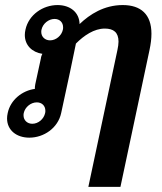

<svg xmlns="http://www.w3.org/2000/svg" viewBox="-20 -528 632 748"><path d="M145 -318.3C142.5 -313.3 140 -307.5 139.2 -300L128.3 -250L117.5 -200C115.8 -192.5 115.8 -186.7 115.8 -181.7C66.7 -175 20.8 -139.2 10 -87.5C8.3 -80 7.5 -73.3 7.5 -66.7C7.5 -20.8 44.2 8.3 94.2 8.3C150.8 8.3 205.8 -29.2 218.3 -87.5L253.3 -250L275.8 -358.3C307.5 -390 346.7 -416.7 388.3 -416.7C422.5 -416.7 441.7 -401.7 441.7 -365.8C441.7 -355.8 440 -345.8 437.5 -333.3L324.2 200H449.2L562.5 -333.3C567.5 -356.7 570 -377.5 570 -396.7C570 -472.5 528.3 -508.3 458.3 -508.3C385.8 -508.3 330 -472.5 290 -434.2C289.2 -480 253.3 -508.3 204.2 -508.3C147.5 -508.3 91.7 -470.8 79.2 -412.5C77.5 -405 76.7 -398.3 76.7 -391.7C76.7 -351.7 105 -324.2 145 -318.3ZM123.3 -129.2C143.3 -129.2 156.7 -115.8 156.7 -96.7C156.7 -93.3 156.7 -90.8 155.8 -87.5C150.8 -64.2 129.2 -45.8 105.8 -45.8C85.8 -45.8 71.7 -60 71.7 -78.3C71.7 -81.7 71.7 -84.2 72.5 -87.5C77.5 -110.8 100 -129.2 123.3 -129.2ZM192.5 -454.2C212.5 -454.2 225.8 -440.8 225.8 -421.7C225.8 -418.3 225.8 -415.8 225 -412.5C220 -389.2 198.3 -370.8 175 -370.8C155 -370.8 140.8 -385 140.8 -403.3C140.8 -406.7 140.8 -409.2 141.7 -412.5C146.7 -435.8 169.2 -454.2 192.5 -454.2Z"/></svg>

Font: BoonHome
Style: Bold Oblique
Weight: 700
Italic angle: -12°
Designer: Sungsit Sawaiwan
Foundry: Sungsit Sawaiwan
Version: Version 0.2